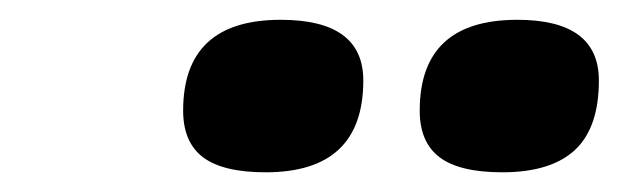

<svg xmlns="http://www.w3.org/2000/svg" viewBox="-20 -787 622 193"><path d="M164.1 -675.8Q164.1 -767.1 262.2 -767.1Q345.2 -767.1 345.2 -706.1Q345.2 -613.8 247.1 -613.8Q204.1 -613.8 184.1 -628.9Q164.1 -644 164.1 -675.8ZM401.9 -675.8Q401.9 -767.1 500 -767.1Q582 -767.1 582 -706.1Q582 -658.7 557.9 -636.2Q533.7 -613.8 484.9 -613.8Q441.9 -613.8 421.9 -628.9Q401.9 -644 401.9 -675.8Z"/></svg>

Font: Open Sans Extrabold
Style: Italic
Weight: 800
Italic angle: -12°
Foundry: Ascender Corporation
Version: Version 1.10